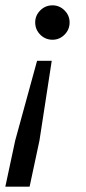

<svg xmlns="http://www.w3.org/2000/svg" viewBox="-20 -539 323 720"><path d="M177 -390Q150 -390 131 -409Q112 -428 112 -455Q112 -481 131 -500Q150 -519 177 -519Q203 -519 222 -500Q241 -481 241 -455Q241 -428 222 -409Q203 -390 177 -390ZM0 161 37 -12 119 -311H174L128 -12L91 161Z"/></svg>

Font: Atkinson Hyperlegible
Style: Italic
Weight: 400
Italic angle: -12°
Designer: Elliott Scott, Megan Eiswerth, Linus Boman, Theodore Petrosky
Foundry: Braille Institute
Version: Version 1.006; ttfautohint (v1.8.3)